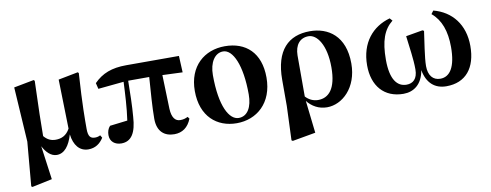

<svg xmlns="http://www.w3.org/2000/svg" viewBox="-64 -886 3653 1429"><g transform="rotate(-10 1762.0 -171.5)"><path d="M305 17C363 17 402 -35 426 -117C436 -34 477 17 544 17C595 17 633 -9 659 -51L647 -71C636 -65 624 -61 608 -61C574 -61 556 -76 556 -135C556 -205 555 -313 571 -555L564 -562L415 -533L424 -161C397 -111 358 -96 316 -96C281 -96 253 -109 228 -139C228 -239 231 -341 238 -555L231 -562L79 -533L105 -119L76 214L84 220L236 188L201 -67C226 -19 261 17 305 17Z M1193 17C1253 17 1298 -14 1323 -78L1312 -93C1293 -84 1279 -79 1254 -79C1218 -79 1192 -107 1189 -176L1181 -432L1333 -426L1327 -551H929C818 -551 745 -522 683 -459L694 -414L888 -433C884 -346 879 -237 865 -144C818 -139 776 -134 732 -128C715 -110 708 -86 708 -61C708 -12 745 16 793 16C869 16 906 -45 913 -164C920 -242 922 -349 923 -435H1082C1074 -325 1065 -208 1065 -122C1065 -24 1120 17 1193 17Z M1665 17C1816 17 1941 -87 1941 -280C1941 -468 1833 -563 1675 -563C1521 -563 1398 -461 1398 -273C1398 -80 1516 17 1665 17ZM1686 -19C1615 -19 1551 -129 1551 -366C1551 -462 1593 -527 1656 -527C1729 -527 1789 -402 1789 -179C1789 -84 1753 -19 1686 -19Z M2043 213 2052 219 2227 188 2199 -57C2234 -13 2284 17 2348 17C2462 17 2581 -90 2581 -273C2581 -482 2456 -563 2318 -563C2156 -563 2053 -466 2053 -242V-45ZM2197 -91V-402C2198 -480 2236 -528 2302 -528C2365 -528 2430 -441 2430 -271C2430 -107 2370 -48 2291 -48C2252 -48 2220 -66 2197 -91Z M2925 17C3003 17 3068 -29 3085 -134C3103 -34 3162 17 3249 17C3396 17 3476 -82 3476 -248C3476 -410 3387 -519 3250 -555L3232 -531C3301 -474 3333 -385 3333 -265C3333 -114 3287 -46 3214 -46C3159 -46 3125 -86 3125 -157C3125 -221 3147 -349 3156 -418L3145 -424L3018 -402C3028 -314 3043 -227 3043 -147C3043 -75 3007 -46 2959 -46C2890 -46 2839 -103 2839 -255C2839 -397 2869 -479 2938 -534L2920 -554C2788 -517 2694 -410 2694 -238C2694 -82 2780 17 2925 17Z"/></g></svg>

Font: Noto Serif SC Black
Style: Regular
Weight: 900
Designer: Ryoko NISHIZUKA 西塚涼子 (kana & ideographs); Frank Grießhammer (Latin, Greek & Cyrillic); Wenlong ZHANG 张文龙 (bopomofo); San
Foundry: Adobe
Version: Version 2.001;hotconv 1.1.0;makeotfexe 2.6.0